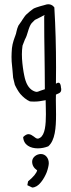

<svg xmlns="http://www.w3.org/2000/svg" viewBox="-20 -529 326 878"><path d="M258.8 -129.9C256.3 -155.3 246.1 -153.3 235.8 -146C236.3 -171.4 236.3 -196.3 236.3 -221.2C236.3 -314.5 233.9 -404.3 228.5 -495.1C221.7 -504.4 210.4 -511.7 193.8 -508.8C182.1 -506.3 141.1 -494.1 135.7 -490.7L136.7 -491.7C132.8 -489.3 100.1 -466.3 91.3 -451.7L80.6 -436V-435.5L64 -411.6C60.1 -403.3 57.6 -394.5 55.7 -386.2L52.7 -373C51.8 -371.1 52.2 -373.5 48.8 -361.8V-362.8C38.6 -334.5 34.2 -318.8 33.2 -287.6C32.7 -280.8 32.7 -273.4 32.7 -268.1C32.7 -252 33.7 -240.7 34.7 -232.9C35.6 -224.6 36.6 -216.3 37.1 -208L40 -173.8C40 -173.3 45.9 -147.5 47.9 -141.1C49.8 -136.2 56.2 -125 58.6 -120.6C64 -111.3 67.4 -106.4 72.8 -99.6C84 -86.4 101.1 -71.8 116.7 -65.4C123 -64.5 130.9 -64.5 137.2 -64.5C154.8 -64.5 167 -66.9 179.7 -69.3L189 -70.8C188.5 -64 189 -67.9 189 -59.6C189 -52.7 189 -42.5 189.5 -35.2C189.5 -25.4 189.9 -16.1 189.9 -6.3C189.9 41 186 87.4 163.1 101.1C158.7 104 155.8 105 152.3 105C146 105 140.1 99.6 134.3 95.2C127.4 90.3 119.6 84.5 110.4 84.5C103.5 84.5 95.7 87.9 85.9 97.7C87.9 134.8 119.6 149.4 152.8 149.4C169.4 149.4 186 146 200.7 140.1C231.9 113.3 236.3 55.2 236.3 -4.9C236.3 -18.1 235.8 -31.2 235.8 -44.4C235.4 -53.7 235.4 -63 235.4 -71.8C235.4 -80.6 235.4 -87.9 235.8 -96.2C235.8 -96.7 239.3 -98.1 242.2 -99.6L241.7 -99.1C252.9 -103.5 264.6 -107.9 258.3 -131.3ZM182.1 -449.2C182.1 -391.1 182.6 -331.5 183.6 -281.2C184.1 -230.5 185.1 -179.7 185.1 -121.1C193.4 -123.5 170.4 -116.2 165 -114.3C157.7 -111.3 152.3 -108.9 147 -108.9C143.6 -108.9 137.2 -110.8 130.9 -114.3C110.4 -125.5 97.7 -148.4 90.8 -184.1C90.3 -186.5 87.9 -198.7 87.9 -199.2C83.5 -225.6 80.1 -254.4 80.1 -280.8C80.1 -293.9 81.1 -307.1 83 -320.3C83 -321.3 92.8 -346.7 93.8 -348.1C100.1 -359.4 104 -371.1 107.4 -383.3C111.8 -398.4 117.2 -414.1 124.5 -422.9L139.6 -438L155.8 -445.8H155.3L168.9 -452.6C172.4 -455.1 181.2 -460.4 187.5 -459C182.1 -458 182.1 -455.6 182.1 -454.1ZM105 317.9 127.4 328.6C141.6 328.1 155.3 319.8 167.5 304.2C179.2 289.6 187.5 273.9 193.8 258.3C199.2 243.2 203.1 226.6 203.1 217.3C203.1 193.8 188 175.3 167 175.3C147 175.3 127 190.4 127 210C127 226.1 134.3 239.3 149.9 250C147 262.7 133.3 279.8 108.4 300.3ZM230 -141.6C231 -142.6 231.9 -143.6 232.9 -144Z"/></svg>

Font: Amatic Mod Bold ONEptTWO
Style: Bold
Weight: 700
Designer: David Occhino Design
Foundry: David Occhino Design
Version: Version 1.2